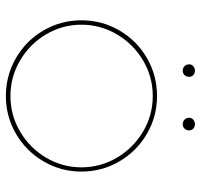

<svg xmlns="http://www.w3.org/2000/svg" viewBox="-35 -645 690 660"><g transform="rotate(90 310.0 -315.0)"><path d="M310.1 -509.8Q380.4 -509.8 440.2 -474.9Q500 -439.9 534.9 -380.1Q569.8 -320.3 569.8 -250Q569.8 -179.7 534.9 -119.9Q500 -60.1 440.2 -25.1Q380.4 9.8 310.1 9.8Q239.3 9.8 179.2 -25.1Q119.1 -60.1 84.5 -119.9Q49.8 -179.7 49.8 -250Q49.8 -320.3 84.5 -380.1Q119.1 -439.9 179.2 -474.9Q239.3 -509.8 310.1 -509.8ZM98.1 -371.8Q64.9 -315.4 64.9 -250Q64.9 -184.6 98.1 -128.4Q131.3 -72.3 187.7 -39.1Q244.1 -5.9 310.1 -5.9Q376 -5.9 432.4 -39.1Q488.8 -72.3 522 -128.4Q555.2 -184.6 555.2 -250Q555.2 -315.4 522 -371.8Q488.8 -428.2 432.4 -461.7Q376 -495.1 310.1 -495.1Q244.1 -495.1 187.7 -461.7Q131.3 -428.2 98.1 -371.8ZM201.2 -620.1Q201.2 -628.9 207.5 -634.5Q213.9 -640.1 223.1 -640.1Q231.9 -640.1 238 -634.5Q244.1 -628.9 244.1 -620.1Q244.1 -610.4 238 -604.2Q231.9 -598.1 223.1 -598.1Q213.9 -598.1 207.5 -604.2Q201.2 -610.4 201.2 -620.1ZM384.8 -620.1Q384.8 -628.9 391.4 -634.5Q397.9 -640.1 407.2 -640.1Q416 -640.1 422.1 -634.5Q428.2 -628.9 428.2 -620.1Q428.2 -610.4 422.1 -604.2Q416 -598.1 407.2 -598.1Q397.9 -598.1 391.4 -604.2Q384.8 -610.4 384.8 -620.1Z"/></g></svg>

Font: Human Sans Thin
Style: Regular
Weight: 100
Designer: Tim Radville
Foundry: Continuum
Version: Version 1.000;FEAKit 1.0